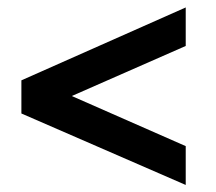

<svg xmlns="http://www.w3.org/2000/svg" viewBox="-20 -578 591 526"><path d="M38.6 -357.9 488.8 -557.6V-452.1L177.7 -315.4V-314.5L488.8 -177.7V-71.3L38.6 -267.1Z"/></svg>

Font: DimaBanoo
Style: Bold
Weight: 800
Designer: R.Balvardi
Foundry: R.Balvardi
Version: Version 1.0.0-alpha3